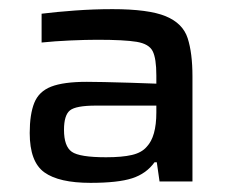

<svg xmlns="http://www.w3.org/2000/svg" viewBox="-20 -716 500 420"><path d="M178 -316Q109 -316 77 -339Q45 -362 45 -425Q45 -466 55 -491Q65 -516 92 -526.5Q119 -537 170 -537Q182 -537 208 -536.5Q234 -536 264.5 -535Q295 -534 322 -533V-551Q322 -588 314 -604Q306 -620 279 -624.5Q252 -629 193 -629Q168 -629 134 -627.5Q100 -626 71 -623V-686Q103 -690 144 -693Q185 -696 226 -696Q305 -696 342.5 -680.5Q380 -665 390.5 -632.5Q401 -600 401 -549V-319H329L323 -361H318Q300 -336 269 -326Q238 -316 178 -316ZM212 -372Q247 -372 268.5 -377Q290 -382 301 -395Q322 -417 322 -470V-485H190Q146 -485 133 -474.5Q120 -464 120 -432Q120 -396 137 -384Q154 -372 212 -372Z"/></svg>

Font: Saira Expanded Medium
Style: Regular
Weight: 500
Width: 7
Designer: Hector Gatti with collaboration of the Omnibus-Type team
Foundry: Omnibus-Type
Version: Version 1.100; ttfautohint (v1.8.3)